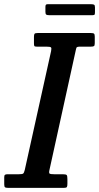

<svg xmlns="http://www.w3.org/2000/svg" viewBox="-64 -910 480 930"><path d="M-43.5 -17.5V-51.5Q-43.5 -60.5 -40 -63.2Q-36.5 -66 -27.5 -66H26.5Q43.5 -66 48 -69.2Q52.5 -72.5 56 -87L183.5 -662.5Q186.5 -677 182.8 -680.5Q179 -684 161 -684H115Q104.5 -684 102.5 -687Q100.5 -690 100.5 -700.5V-731.5Q100.5 -743 103.5 -746.5Q106.5 -750 118 -750H376.5Q388 -750 391.5 -746.8Q395 -743.5 395 -732V-701Q395 -689.5 391.2 -686.8Q387.5 -684 375.5 -684H324Q308.5 -684 306.5 -679.2Q304.5 -674.5 302 -662L175.5 -86.5Q172 -72 176.5 -69Q181 -66 199 -66H240.5Q256 -66 259.2 -61.8Q262.5 -57.5 262.5 -42V-20Q262.5 -8 259.8 -4Q257 0 245.5 0H-24Q-36 0 -39.8 -3Q-43.5 -6 -43.5 -17.5ZM156 -852.5V-876Q156 -883 157.8 -886.2Q159.5 -889.5 166 -889.5H379Q388.5 -889.5 392.2 -886.8Q396 -884 396 -874V-851.5Q396 -843.5 394.5 -840Q393 -836.5 385 -836.5H173.5Q164 -836.5 160 -839.2Q156 -842 156 -852.5Z"/></svg>

Font: Besley* Narrow Medium
Style: Italic
Weight: 500
Width: 4
Italic angle: -13°
Designer: Owen Earl
Foundry: indestructible type*
Version: Version 3.000; ttfautohint (v1.8.3)